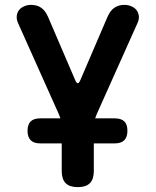

<svg xmlns="http://www.w3.org/2000/svg" viewBox="-20 -760 640 790"><path d="M300 10Q266.5 10 250.2 -6.3Q234 -22.5 234 -56V-235.4Q234 -249.8 231 -263.2Q228 -276.6 222.3 -289.7L54.1 -665.5Q47.3 -681.1 49 -695Q50.7 -708.9 58.5 -718.7Q66.3 -728.5 79.6 -734.2Q92.8 -740 107.8 -740Q131.7 -740 149 -728.4Q166.3 -716.8 178 -689.9L289.3 -430.6Q295 -417.5 300 -417.5Q305 -417.5 310.7 -430.6L422 -689.9Q433.7 -716.8 451 -728.4Q468.3 -740 492.2 -740Q507.2 -740 520.4 -734.2Q533.7 -728.5 541.5 -718.7Q549.3 -708.9 551.2 -695Q553 -681.1 545.9 -665.5L377.7 -289.7Q372 -276.6 369 -263.2Q366 -249.8 366 -235.4V-56Q366 -22.5 349.8 -6.3Q333.5 10 300 10ZM145.3 -170Q119.3 -170 106.3 -183Q93.3 -196 93.3 -222Q93.3 -248 106.3 -260.5Q119.3 -273 145.3 -273H452.3Q478.3 -273 491.3 -260.6Q504.3 -248.2 504.3 -222.1Q504.3 -196 491.3 -183Q478.3 -170 452.3 -170Z"/></svg>

Font: Maple Mono
Style: Regular
Weight: 400
Monospace: yes
Designer: subframe7536
Version: Version 7.300